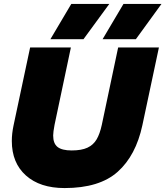

<svg xmlns="http://www.w3.org/2000/svg" viewBox="-20 -940 840 975"><path d="M342 -920H535L404 -741H236ZM607 -920H800L670 -741H501ZM40 -224Q40 -262 49 -304L133 -699H340L257 -306Q250 -269 250 -252Q250 -211 272.5 -193.5Q295 -176 344 -176Q394 -176 424 -190Q454 -204 470.5 -232Q487 -260 497 -306L580 -699H787L703 -304Q670 -150 577.5 -67.5Q485 15 308 15Q183 15 111.5 -49Q40 -113 40 -224Z"/></svg>

Font: Prompt ExtraBold
Style: Italic
Weight: 800
Italic angle: -12°
Designer: Katatrad Team
Foundry: CadsonDemak
Version: Version 1.001